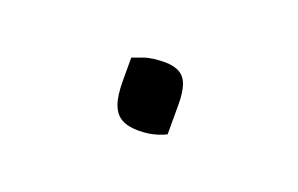

<svg xmlns="http://www.w3.org/2000/svg" viewBox="-33 -420 415 267"><g transform="rotate(20 175.0 -287.0)"><path d="M217 -245Q211 -242 204.5 -240Q198 -238 191.5 -237Q185 -236 177 -236Q161 -236 151.5 -241.5Q142 -247 137.5 -259.5Q133 -272 133 -294V-328Q141 -331 148 -333.5Q155 -336 163 -337Q171 -338 179 -338Q193 -338 201.5 -333Q210 -328 213.5 -317Q217 -306 217 -289Z"/></g></svg>

Font: Recursive Casual Light
Style: Regular
Weight: 300
Version: Version 1.047